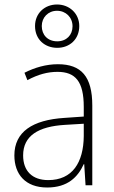

<svg xmlns="http://www.w3.org/2000/svg" viewBox="-20 -825 508 855"><path d="M235 -612C290 -612 333 -650 333 -709C333 -765 289 -805 234 -805C179 -805 136 -766 136 -709C136 -649 180 -612 235 -612ZM235 -641C192 -641 166 -670 166 -709C166 -747 194 -777 234 -777C273 -777 303 -748 303 -708C303 -669 276 -641 235 -641ZM238 -539C185 -539 134 -524 89 -501L102 -468C150 -494 193 -505 236 -505C316 -505 353 -462 353 -349V-306L267 -300C125 -291 44 -238 44 -133C44 -49 93 10 190 10C282 10 327 -37 353 -94H355L361 0H391V-355C391 -484 342 -539 238 -539ZM270 -269 353 -274V-219C352 -101 302 -23 195 -23C124 -23 83 -63 83 -133C83 -220 150 -262 270 -269Z"/></svg>

Font: Noto Sans Devanagari SemiCondensed ExtraLight
Style: Regular
Weight: 200
Width: 4
Designer: Jelle Bosma - Monotype Design Team
Foundry: Monotype Imaging Inc.
Version: Version 2.004